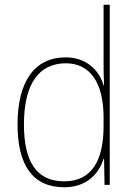

<svg xmlns="http://www.w3.org/2000/svg" viewBox="-20 -780 565 810"><path d="M251 10C347 10 397 -48 417 -110H419L421 0H443V-760H417V-526C417 -491 417 -457 419 -420H417C399 -482 346 -538 257 -538C127 -538 54 -438 54 -255C54 -83 118 10 251 10ZM251 -15C134 -15 81 -98 81 -255C81 -426 144 -513 258 -513C362 -513 417 -428 417 -284V-248C417 -103 367 -15 251 -15Z"/></svg>

Font: Noto Sans Devanagari SemiCondensed Thin
Style: Regular
Weight: 100
Width: 4
Designer: Jelle Bosma - Monotype Design Team
Foundry: Monotype Imaging Inc.
Version: Version 2.004